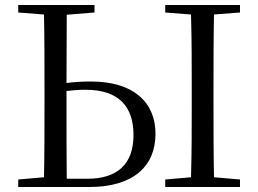

<svg xmlns="http://www.w3.org/2000/svg" viewBox="-20 -748 1034 768"><path d="M53 0H337C512 0 602 -82 602 -213C602 -337 516 -422 344 -422C308 -422 276 -420 246 -416L247 -689L358 -698V-728H53V-698L156 -690C158 -591 158 -492 158 -391V-337C158 -237 158 -137 156 -39L53 -30ZM246 -384C270 -387 295 -389 322 -389C457 -389 514 -320 514 -208C514 -91 449 -33 329 -33H247C246 -133 246 -234 246 -337ZM641 -698 744 -690C747 -591 747 -491 747 -391V-337C747 -236 747 -137 744 -39L641 -30V0H940V-30L836 -39C834 -137 834 -237 834 -337V-391C834 -492 834 -592 836 -690L940 -698V-728H641Z"/></svg>

Font: Source Han Serif KR
Style: Regular
Weight: 400
Designer: Ryoko NISHIZUKA 西塚涼子 (kana & ideographs); Frank Grießhammer (Latin, Greek & Cyrillic); Wenlong ZHANG 张文龙 (bopomofo); San
Foundry: Adobe
Version: Version 2.001;hotconv 1.1.0;makeotfexe 2.6.0